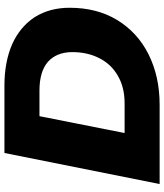

<svg xmlns="http://www.w3.org/2000/svg" viewBox="43 -783 740 866"><g transform="rotate(-90 413.0 -350.0)"><path d="M16 0 156 -700H460C532 -700 594 -688 647 -665C700 -641 740 -607 769 -563C797 -518 811 -466 811 -406C811 -325 793 -253 756 -192C719 -131 667 -83 601 -50C535 -17 459 0 374 0ZM246 -158H380C428 -158 470 -168 505 -189C540 -209 566 -237 584 -273C602 -308 611 -349 611 -394C611 -441 596 -478 567 -504C538 -529 495 -542 438 -542H322Z"/></g></svg>

Font: My Font
Style: Italic
Weight: 500
Designer: Julieta Ulanovsky
Foundry: Julieta Ulanovsky
Version: ""